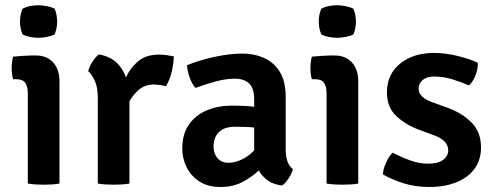

<svg xmlns="http://www.w3.org/2000/svg" viewBox="-20 -716 1928 749"><path d="M212 0Q199.5 2.5 183 3.5Q166.5 4.5 150.5 4.5Q134.5 4.5 118 3.5Q101.5 2.5 88.5 0V-352.5Q88.5 -378.5 78.5 -392.8Q68.5 -407 43.5 -407H31Q25.5 -427 25.5 -449.5Q25.5 -473 31 -495Q51 -497 70.8 -498.2Q90.5 -499.5 103.5 -499.5H120.5Q163 -499.5 187.5 -472.2Q212 -445 212 -398.5ZM58 -632Q58 -659.5 68 -682Q92.5 -695.5 130.5 -695.5Q146.5 -695.5 165 -691.5Q183.5 -687.5 193 -682Q198 -671 200.5 -657.2Q203 -643.5 203 -632Q203 -604.5 193 -582Q184 -576.5 165.2 -572.5Q146.5 -568.5 130.5 -568.5Q113.5 -568.5 95.5 -572.2Q77.5 -576 68 -582Q58 -604.5 58 -632Z M324 -438.5Q328 -455 340.2 -474.5Q352.5 -494 365.5 -503.5Q406.5 -497 432.5 -473.8Q458.5 -450.5 471.5 -414Q488.5 -452 519.5 -477.5Q550.5 -503 600 -503Q617 -503 630.2 -501Q643.5 -499 658 -496Q658 -472.5 650.5 -439Q643 -405.5 627.5 -379.5Q616.5 -383 605.2 -384.2Q594 -385.5 582.5 -386.5Q547.5 -386.5 524.2 -367.8Q501 -349 485 -321V0Q472.5 2.5 456 3.5Q439.5 4.5 423.5 4.5Q407.5 4.5 391 3.5Q374.5 2.5 361.5 0V-335Q361.5 -376.5 349.2 -402.2Q337 -428 324 -438.5Z M691 -135.5Q691 -193.5 717.5 -230.8Q744 -268 788 -286Q832 -304 885 -304Q903 -304 926 -303.2Q949 -302.5 971.5 -299.5V-330Q971.5 -371 952.2 -390Q933 -409 896.5 -409Q861 -409 821.5 -398.2Q782 -387.5 743 -373Q728.5 -388.5 719.8 -413.5Q711 -438.5 709.5 -461.5Q755 -480.5 815.2 -493.8Q875.5 -507 925.5 -507Q972.5 -507 1011 -489.5Q1049.5 -472 1072 -434.8Q1094.5 -397.5 1094.5 -338V-134Q1094.5 -108 1100.5 -88.8Q1106.5 -69.5 1122.5 -56Q1118.5 -39.5 1106.2 -20.5Q1094 -1.5 1080.5 7.5Q1046.5 4 1024.2 -12.2Q1002 -28.5 989.5 -51Q962.5 -25.5 925.8 -6Q889 13.5 840.5 13.5Q790 13.5 756.8 -8.8Q723.5 -31 707.2 -65.2Q691 -99.5 691 -135.5ZM813 -144Q813 -117 828.5 -99Q844 -81 872 -81Q896 -81 922.2 -93.2Q948.5 -105.5 971.5 -129V-218.5Q952 -220.5 932 -221Q912 -221.5 895.5 -221.5Q855 -221.5 834 -200.5Q813 -179.5 813 -144Z M1377.5 0Q1365 2.5 1348.5 3.5Q1332 4.5 1316 4.5Q1300 4.5 1283.5 3.5Q1267 2.5 1254 0V-352.5Q1254 -378.5 1244 -392.8Q1234 -407 1209 -407H1196.5Q1191 -427 1191 -449.5Q1191 -473 1196.5 -495Q1216.5 -497 1236.2 -498.2Q1256 -499.5 1269 -499.5H1286Q1328.5 -499.5 1353 -472.2Q1377.5 -445 1377.5 -398.5ZM1223.5 -632Q1223.5 -659.5 1233.5 -682Q1258 -695.5 1296 -695.5Q1312 -695.5 1330.5 -691.5Q1349 -687.5 1358.5 -682Q1363.5 -671 1366 -657.2Q1368.5 -643.5 1368.5 -632Q1368.5 -604.5 1358.5 -582Q1349.5 -576.5 1330.8 -572.5Q1312 -568.5 1296 -568.5Q1279 -568.5 1261 -572.2Q1243 -576 1233.5 -582Q1223.5 -604.5 1223.5 -632Z M1474 -35.5Q1474.5 -56 1485.8 -81.2Q1497 -106.5 1512 -120.5Q1544 -103.5 1579.5 -90.5Q1615 -77.5 1651.5 -77.5Q1687.5 -77.5 1708 -92Q1728.5 -106.5 1728.5 -129.5Q1728.5 -168.5 1672.5 -188.5L1615.5 -209.5Q1563.5 -228.5 1526.5 -262.8Q1489.5 -297 1489.5 -355Q1489.5 -426.5 1541 -468Q1592.5 -509.5 1672.5 -509.5Q1716 -509.5 1764.2 -498Q1812.5 -486.5 1844 -471Q1845 -448.5 1834.8 -422Q1824.5 -395.5 1809 -382.5Q1781 -395.5 1745.2 -406.5Q1709.5 -417.5 1673 -417.5Q1645 -417.5 1629 -404Q1613 -390.5 1613 -369.5Q1613 -337 1665.5 -317.5L1727.5 -295Q1783.5 -274.5 1820 -237.5Q1856.5 -200.5 1856.5 -140.5Q1856.5 -69 1801.5 -27.8Q1746.5 13.5 1653 13.5Q1600 13.5 1553.8 -1.2Q1507.5 -16 1474 -35.5Z"/></svg>

Font: Signika Negative SemiBold
Style: Regular
Weight: 600
Designer: Anna Giedryś
Foundry: Anna Giedryś
Version: Version 2.000; ttfautohint (v1.8.3) -l 8 -r 50 -G 200 -x 9 -